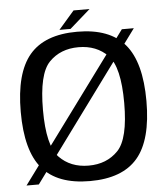

<svg xmlns="http://www.w3.org/2000/svg" viewBox="-55 -826 721 878"><g transform="rotate(-5 306.0 -387.0)"><path d="M31.5 0H88L583 -674H528ZM323 5Q472 5 541.8 -77Q611.5 -159 611.5 -337.5Q611.5 -515.5 541.8 -598Q472 -680.5 323 -680.5Q173.5 -680.5 104 -598Q34.5 -515.5 34.5 -337.5Q34.5 -159 104.2 -77Q174 5 323 5ZM323 -66Q240 -66 188.2 -119.5Q136.5 -173 136.5 -337.5Q136.5 -503 188.2 -556.2Q240 -609.5 323 -609.5Q406 -609.5 457.8 -556.2Q509.5 -503 509.5 -337.5Q509.5 -173 457.8 -119.5Q406 -66 323 -66ZM243.5 -696H294.5L389 -779H315.5Z"/></g></svg>

Font: Anybody UltraCondensed Thin
Style: Regular
Weight: 400
Version: Version 1.111